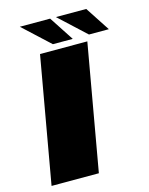

<svg xmlns="http://www.w3.org/2000/svg" viewBox="-124 -916 771 994"><g transform="rotate(-15 261.5 -419.0)"><path d="M26.5 0H280L399 -675H145.5ZM416.5 -707H523L437 -838.5H274.5ZM223 -707H329.5L243.5 -838.5H81Z"/></g></svg>

Font: Anybody Expanded Black
Style: Italic
Weight: 900
Width: 7
Italic angle: -10°
Version: Version 1.113;gftools[0.9.25]